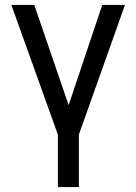

<svg xmlns="http://www.w3.org/2000/svg" viewBox="-20 -550 546 769"><path d="M117.2 -530.3 254.9 -128.9 389.6 -530.3H480.5L295.9 -10.7V199.2H211.9V-10.7L25.4 -530.3Z"/></svg>

Font: Pretendard JP
Style: Regular
Weight: 400
Designer: Base glyphs from Inter by Rasmus Andersson; Hangeul glyphs from Noto Sans CJK(Source Han Sans) by Jang Soo-young and Kan
Foundry: Kil Hyung-jin
Version: Version 1.309